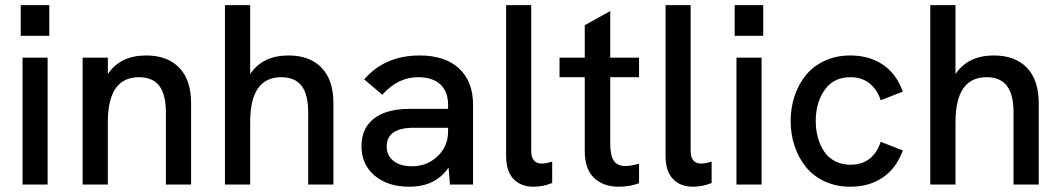

<svg xmlns="http://www.w3.org/2000/svg" viewBox="-20 -717 4119 746"><path d="M67.5 0V-493H165V0ZM60.5 -578V-697H171.5V-578Z M301 0V-493H399V-429Q447 -501.5 548 -501.5Q630.5 -501.5 676.5 -453.8Q722.5 -406 722.5 -316V0H624.5V-280Q624.5 -350 598.8 -383.5Q573 -417 520 -417Q399 -417 399 -243V0Z M854 0V-697H952V-429Q1000 -501.5 1101 -501.5Q1183.5 -501.5 1229.5 -453.8Q1275.5 -406 1275.5 -316V0H1177.5V-280Q1177.5 -350 1151.8 -383.5Q1126 -417 1073 -417Q952 -417 952 -243V0Z M1728 0 1723 -66.5Q1673 8.5 1570 8.5Q1486.5 8.5 1435.5 -34.8Q1384.5 -78 1384.5 -149Q1384.5 -227.5 1445.5 -265Q1492.5 -294 1572 -294H1721V-310Q1721 -361 1691 -389Q1661 -417 1604 -417Q1525.5 -417 1465.5 -349L1395 -408.5Q1475 -501.5 1611 -501.5Q1709 -501.5 1763.5 -451.2Q1818 -401 1818 -310V0ZM1581 -71Q1639 -71 1680 -109.8Q1721 -148.5 1721 -206V-220.5H1586Q1535 -220.5 1508 -202Q1482.5 -183.5 1482.5 -148Q1482.5 -112.5 1509 -91.8Q1535.5 -71 1581 -71Z M2053 8.5Q2004 8.5 1975.2 -21.5Q1946.5 -51.5 1946.5 -112V-697H2044V-131Q2044 -81.5 2085 -81.5Q2100.5 -81.5 2125.5 -89V-6Q2090 8.5 2053 8.5Z M2384 8.5Q2324.5 8.5 2288.2 -25.8Q2252 -60 2252 -132V-417H2154V-493H2252V-619L2351 -674V-493H2463V-417H2351V-158.5Q2351 -114.5 2364.5 -93.2Q2378 -72 2410 -72Q2432.5 -72 2463 -81V-5Q2426 8.5 2384 8.5Z M2672.5 8.5Q2623.5 8.5 2594.8 -21.5Q2566 -51.5 2566 -112V-697H2663.5V-131Q2663.5 -81.5 2704.5 -81.5Q2720 -81.5 2745 -89V-6Q2709.5 8.5 2672.5 8.5Z M2841.5 0V-493H2939V0ZM2834.5 -578V-697H2945.5V-578Z M3284 8.5Q3229 8.5 3184.2 -12.2Q3139.5 -33 3111 -68.5Q3082.5 -104 3067.2 -149.8Q3052 -195.5 3052 -247Q3052 -298 3067.2 -343.8Q3082.5 -389.5 3111 -424.8Q3139.5 -460 3184.2 -480.8Q3229 -501.5 3284 -501.5Q3357 -501.5 3409.8 -466.2Q3462.5 -431 3488 -361L3402 -327.5Q3388 -369.5 3358.2 -393.2Q3328.5 -417 3284 -417Q3218.5 -417 3184 -367.5Q3149.5 -318 3149.5 -247Q3149.5 -213 3157.8 -183Q3166 -153 3181.8 -129Q3197.5 -105 3224 -91Q3250.5 -77 3284 -77Q3372 -77 3402 -166L3488 -132.5Q3462.5 -63 3409.8 -27.2Q3357 8.5 3284 8.5Z M3594.5 0V-697H3692.5V-429Q3740.5 -501.5 3841.5 -501.5Q3924 -501.5 3970 -453.8Q4016 -406 4016 -316V0H3918V-280Q3918 -350 3892.2 -383.5Q3866.5 -417 3813.5 -417Q3692.5 -417 3692.5 -243V0Z"/></svg>

Font: HK Grotesk Medium
Style: Regular
Weight: 500
Designer: Alfredo Marco Pradil
Foundry: Hanken Design Co.
Version: Version 3.001;FEAKit 1.0